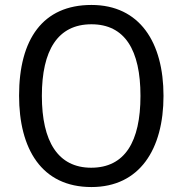

<svg xmlns="http://www.w3.org/2000/svg" viewBox="-20 -745 736 775"><path d="M640 -358C640 -574 544 -725 349 -725C153 -725 57 -587 57 -359C57 -145 147 10 349 10C544 10 640 -143 640 -358ZM149 -358C149 -542 213 -647 349 -647C484 -647 547 -543 547 -358C547 -173 484 -68 348 -68C214 -68 149 -174 149 -358Z"/></svg>

Font: Noto Sans Lao SemiCondensed
Style: Regular
Weight: 400
Width: 4
Designer: Monotype Design Team
Foundry: Monotype Imaging Inc.
Version: Version 2.004